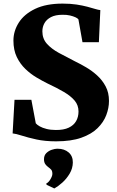

<svg xmlns="http://www.w3.org/2000/svg" viewBox="-20 -773 647 1065"><path d="M291 11Q229.5 11 181.8 0.5Q134 -10 100.8 -20.8Q67.5 -31.5 50 -33L60.5 -219.5H154L178.5 -89Q185.5 -80.5 200.5 -72Q215.5 -63.5 238.2 -57.8Q261 -52 289.5 -52Q333.5 -51.5 361.2 -64.8Q389 -78 402.2 -101.2Q415.5 -124.5 415.5 -154.5Q415.5 -189.5 394 -215Q372.5 -240.5 334.2 -263Q296 -285.5 244.5 -309.5Q216 -323.5 183 -343Q150 -362.5 120.8 -390.5Q91.5 -418.5 73 -457Q54.5 -495.5 54.5 -548Q54.5 -601 84.5 -648Q114.5 -695 175.2 -724Q236 -753 327.5 -753Q371 -753 404.8 -747.8Q438.5 -742.5 464 -735.8Q489.5 -729 507.5 -723.5Q525.5 -718 536.5 -717L528.5 -539H437.5L415 -665.5Q411 -671.5 398.5 -677.2Q386 -683 368 -687.2Q350 -691.5 327 -691Q287.5 -691 263 -678.2Q238.5 -665.5 226.8 -644.8Q215 -624 215 -599Q215 -558.5 240.2 -530.2Q265.5 -502 306.2 -479.8Q347 -457.5 393.5 -434Q423.5 -419.5 457 -400Q490.5 -380.5 519.2 -354.2Q548 -328 566.2 -293.5Q584.5 -259 584.5 -213Q584.5 -174 569.5 -134.5Q554.5 -95 521 -62Q487.5 -29 431 -9Q374.5 11 291 11ZM384 128.5Q383.5 161 366.5 189.8Q349.5 218.5 325.8 239.8Q302 261 282 272H280.5L238.5 252L236.5 245Q249.5 239 260 221Q270.5 203 270.5 191.5Q270.5 175.5 264 168.2Q257.5 161 249 155Q240 149 232 138.5Q224 128 224 110Q224 89 237 76.2Q250 63.5 267.2 57.8Q284.5 52 296.5 52H300Q337 52 360.8 72.5Q384.5 93 384 128.5Z"/></svg>

Font: Merriweather 36pt Black
Style: Regular
Weight: 900
Version: Version 2.100